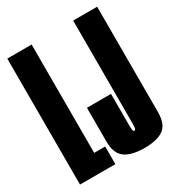

<svg xmlns="http://www.w3.org/2000/svg" viewBox="-163 -781 825 891"><g transform="rotate(-30 249.0 -336.0)"><path d="M8 0H197.5V-94.5H138.5V-675H8ZM353 3Q423 3 456.2 -22Q489.5 -47 489.5 -110.5V-675H361V-141.5Q361 -114.5 359.8 -102.2Q358.5 -90 352.5 -90Q345 -90 344 -102Q343 -114 343 -140.5V-292.5H214V-110.5Q214 -47.5 249.2 -22.2Q284.5 3 353 3Z"/></g></svg>

Font: Anybody UltraCondensed
Style: Bold
Weight: 700
Width: 1
Version: Version 1.113;gftools[0.9.25]